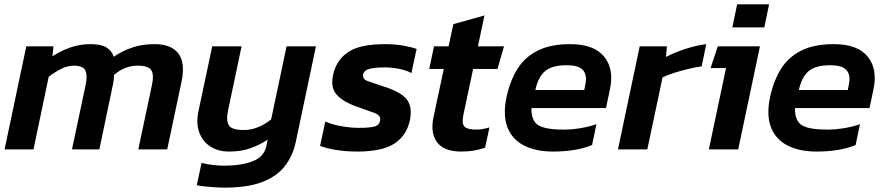

<svg xmlns="http://www.w3.org/2000/svg" viewBox="-20 -687 4073 883"><path d="M1 0 101 -474H226L221 -428Q261 -454 304.5 -469Q348 -484 395 -484Q445 -484 469.5 -469Q494 -454 503 -426Q541 -452 587 -468Q633 -484 691 -484Q767 -484 800 -441.5Q833 -399 815 -312L749 0H616L679 -297Q689 -344 675.5 -364.5Q662 -385 613 -385Q553 -385 504 -342Q505 -325 500 -301L437 0H311L374 -297Q383 -341 372.5 -363Q362 -385 319 -385Q289 -385 259.5 -369.5Q230 -354 204 -334L134 0Z M1011 176Q995 176 970.5 174.5Q946 173 922.5 170.5Q899 168 885 165L907 62Q927 68 958 71.5Q989 75 1011 75Q1088 75 1141 55Q1194 35 1205 -15L1211 -45Q1176 -21 1132.5 -5.5Q1089 10 1033 10Q983 10 947 -13.5Q911 -37 896 -79Q881 -121 893 -177L956 -474H1091L1029 -180Q1019 -132 1032.5 -110.5Q1046 -89 1101 -89Q1136 -89 1169 -103Q1202 -117 1227 -138L1298 -474H1433L1340 -33Q1327 28 1291 75.5Q1255 123 1187.5 149.5Q1120 176 1011 176Z M1624 10Q1571 10 1525 2.5Q1479 -5 1452 -16L1476 -128Q1508 -114 1550.5 -106.5Q1593 -99 1630 -99Q1680 -99 1702 -105Q1724 -111 1728 -132Q1733 -156 1703.5 -167Q1674 -178 1617 -198Q1556 -220 1527.5 -252.5Q1499 -285 1512 -343Q1527 -411 1581 -447.5Q1635 -484 1751 -484Q1795 -484 1833 -477.5Q1871 -471 1896 -462L1872 -351Q1848 -364 1814.5 -370.5Q1781 -377 1751 -377Q1708 -377 1681.5 -371Q1655 -365 1650 -345Q1646 -323 1671 -314Q1696 -305 1751 -287Q1830 -261 1853.5 -226Q1877 -191 1865 -134Q1850 -63 1793.5 -26.5Q1737 10 1624 10Z M2101 10Q2022 10 1990 -33Q1958 -76 1974 -150L2021 -370H1954L1976 -474H2043L2065 -576L2208 -616L2178 -474H2298L2268 -370H2156L2111 -159Q2103 -120 2115.5 -105.5Q2128 -91 2171 -91Q2198 -91 2231 -101L2211 -8Q2163 10 2101 10Z M2523 10Q2446 10 2391.5 -17Q2337 -44 2314.5 -99.5Q2292 -155 2309 -238Q2325 -314 2359 -369Q2393 -424 2452.5 -454Q2512 -484 2602 -484Q2712 -484 2758.5 -426.5Q2805 -369 2785 -276L2767 -190H2424Q2423 -133 2454.5 -112Q2486 -91 2573 -91Q2611 -91 2652 -98Q2693 -105 2723 -116L2703 -20Q2667 -5 2621 2.5Q2575 10 2523 10ZM2442 -273H2667L2672 -299Q2681 -340 2662 -363.5Q2643 -387 2586 -387Q2519 -387 2487 -360Q2455 -333 2442 -273Z M2822 0 2922 -474H3047L3043 -425Q3080 -445 3130.5 -461.5Q3181 -478 3228 -484L3207 -382Q3179 -378 3145.5 -370Q3112 -362 3080.5 -352Q3049 -342 3027 -331L2957 0Z M3348 -561 3370 -667H3517L3495 -561ZM3240 0 3319 -374H3248L3281 -474H3475L3375 0Z M3735 10Q3658 10 3603.5 -17Q3549 -44 3526.5 -99.5Q3504 -155 3521 -238Q3537 -314 3571 -369Q3605 -424 3664.5 -454Q3724 -484 3814 -484Q3924 -484 3970.5 -426.5Q4017 -369 3997 -276L3979 -190H3636Q3635 -133 3666.5 -112Q3698 -91 3785 -91Q3823 -91 3864 -98Q3905 -105 3935 -116L3915 -20Q3879 -5 3833 2.5Q3787 10 3735 10ZM3654 -273H3879L3884 -299Q3893 -340 3874 -363.5Q3855 -387 3798 -387Q3731 -387 3699 -360Q3667 -333 3654 -273Z"/></svg>

Font: Kanit Medium
Style: Italic
Weight: 500
Italic angle: -12°
Designer: Katatrad Team
Foundry: CadsonDemak
Version: Version 2.000; ttfautohint (v1.8.3)